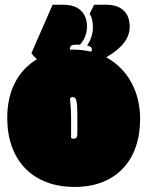

<svg xmlns="http://www.w3.org/2000/svg" viewBox="-20 -754 606 790"><path d="M272.5 -186.5Q275.9 -183.1 283.2 -183.1Q286.6 -183.1 289.8 -184.3Q293 -185.5 294.9 -188.5Q298.3 -193.4 298.3 -207V-276.9Q298.3 -322.8 294.4 -339.4Q291 -354.5 279.8 -354.5Q272.9 -354.5 268.1 -349.6Q272.5 -301.3 272.5 -272ZM417 -518.1Q452.1 -499 478.5 -471.7Q504.9 -444.3 522.2 -411.4Q539.6 -378.4 548.1 -341.1Q556.6 -303.7 556.6 -264.6Q556.6 -201.7 538.8 -150.1Q521 -98.6 486.6 -61.8Q452.1 -24.9 401.9 -4.9Q351.6 15.1 287.1 15.1Q221.7 15.1 170.2 -4.9Q118.7 -24.9 83 -62Q47.4 -99.1 28.6 -151.6Q9.8 -204.1 9.8 -269Q9.8 -351.6 41.3 -413.1Q72.8 -474.6 131.8 -510.3Q116.2 -524.4 109.4 -535.6L196.3 -734.4H241.7Q287.6 -734.4 312.7 -710.7Q337.9 -687 337.9 -644.5Q337.9 -603 309.1 -569.8Q307.6 -570.3 300.3 -570.3H293Q278.8 -570.3 273.2 -566.2Q267.6 -562 267.6 -552.2V-549.3Q273.9 -549.3 275.9 -549.8H283.7Q301.8 -549.8 319.3 -547.6Q336.9 -545.4 355 -541.5Q359.9 -550.3 356.9 -556.6Q354 -563 338.4 -566.9Q362.3 -603 362.3 -641.1Q362.3 -678.7 348.6 -696.8L367.2 -734.4H417.5Q463.4 -734.4 488.5 -710.9Q513.7 -687.5 513.7 -643.6Q513.7 -573.7 417 -518.1Z"/></svg>

Font: Modak sl
Style: Regular
Weight: 400
Designer: Sarang Kulkarni, Maithili Shingre, Noopur Datye
Foundry: Ek Type
Version: Version 1.036;PS Version 1.000;hotconv 1.0.79;makeotf.lib2.5